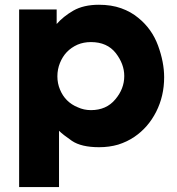

<svg xmlns="http://www.w3.org/2000/svg" viewBox="-20 -594 737 799"><path d="M59.6 184.6Q101.6 184.6 225.6 184.6Q225.6 138.7 225.6 0Q225.6 -12.7 225.6 -49.8Q241.2 -34.2 279.3 -7.8Q318.4 18.6 392.6 18.6Q434.6 18.6 471.7 7.8Q508.8 -3.9 539.1 -24.4Q596.7 -63.5 629.9 -128.9Q663.1 -194.3 663.1 -272.5Q663.1 -335 637.7 -404.3Q612.3 -473.6 555.7 -519.5Q525.4 -544.9 484.4 -559.6Q443.4 -574.2 391.6 -574.2Q328.1 -574.2 285.2 -549.8Q243.2 -525.4 215.8 -494.1Q215.8 -514.6 215.8 -554.7Q176.8 -554.7 59.6 -554.7Q59.6 -508.8 59.6 -369.1Q59.6 -230.5 59.6 184.6ZM497.1 -277.3Q497.1 -224.6 460 -180.7Q422.9 -135.7 358.4 -135.7Q329.1 -135.7 303.7 -147.5Q277.3 -158.2 258.8 -176.8Q240.2 -195.3 229.5 -221.7Q218.8 -247.1 218.8 -276.4Q218.8 -305.7 229.5 -332Q240.2 -358.4 257.8 -377Q276.4 -396.5 302.7 -408.2Q328.1 -418.9 358.4 -418.9Q425.8 -418.9 461.9 -373Q497.1 -327.1 497.1 -278.3Q497.1 -277.3 497.1 -277.3Z"/></svg>

Font: Avakin
Style: Bold
Weight: 700
Designer: Herb Lubalin, Tom Carnase, Ed Benguiat, Adobe Type Staff
Version: Version 1.0